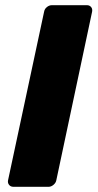

<svg xmlns="http://www.w3.org/2000/svg" viewBox="-20 -720 376 740"><path d="M32 0Q21 0 15 -7.5Q9 -15 11 -25L150 -675Q152 -686 161 -693Q170 -700 180 -700H315Q325 -700 331 -693Q337 -686 335 -675L197 -25Q195 -15 186 -7.5Q177 0 167 0Z"/></svg>

Font: Rubik Light
Style: Bold Italic
Weight: 700
Italic angle: -12°
Version: Version 2.104